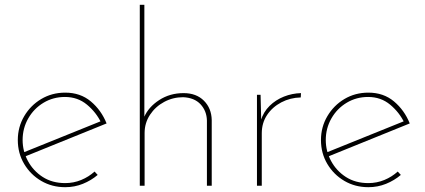

<svg xmlns="http://www.w3.org/2000/svg" viewBox="-20 -772 1767 798"><path d="M251 6Q196 6 151.5 -20Q107 -46 80.5 -90.5Q54 -135 54 -190Q54 -244 80.5 -289Q107 -334 151.5 -360.5Q196 -387 251 -387Q314 -387 357.5 -350.5Q401 -314 423 -259L80 -120L74 -137L406 -271L401 -261Q380 -305 341.5 -337Q303 -369 250 -369Q201 -369 161 -345Q121 -321 97.5 -280Q74 -239 74 -190Q74 -144 96 -103Q118 -62 157.5 -36.5Q197 -11 251 -11Q286 -11 317.5 -24Q349 -37 373 -59L386 -45Q359 -22 324.5 -8Q290 6 251 6Z M561 0V-752H580V-272L579 -285Q597 -327 641.5 -356Q686 -385 743 -385Q796 -385 827.5 -353.5Q859 -322 860 -273V0H840V-271Q839 -311 813.5 -338.5Q788 -366 741 -368Q699 -368 662.5 -348.5Q626 -329 603.5 -295Q581 -261 581 -219V0Z M1063 -378 1066 -260 1064 -271Q1075 -307 1100.5 -332Q1126 -357 1160 -370.5Q1194 -384 1231 -385L1230 -367Q1186 -366 1149 -346.5Q1112 -327 1090 -294Q1068 -261 1068 -218V0H1048V-378Z M1511 6Q1456 6 1411.5 -20Q1367 -46 1340.5 -90.5Q1314 -135 1314 -190Q1314 -244 1340.5 -289Q1367 -334 1411.5 -360.5Q1456 -387 1511 -387Q1574 -387 1617.5 -350.5Q1661 -314 1683 -259L1340 -120L1334 -137L1666 -271L1661 -261Q1640 -305 1601.5 -337Q1563 -369 1510 -369Q1461 -369 1421 -345Q1381 -321 1357.5 -280Q1334 -239 1334 -190Q1334 -144 1356 -103Q1378 -62 1417.5 -36.5Q1457 -11 1511 -11Q1546 -11 1577.5 -24Q1609 -37 1633 -59L1646 -45Q1619 -22 1584.5 -8Q1550 6 1511 6Z"/></svg>

Font: Josefin Sans Thin Thin
Style: Regular
Weight: 250
Version: Version 2.001